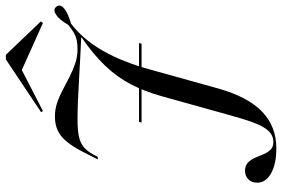

<svg xmlns="http://www.w3.org/2000/svg" viewBox="-178 -616 987 672"><g transform="rotate(-90 316.0 -280.5)"><path d="M132.3 192.7Q77.4 192.7 44.8 174.2Q12.1 155.6 12.1 125.8Q12.1 106.5 23.8 94.8Q35.5 83.1 54 83.1Q71.8 83.1 82.3 93.1Q92.7 103.2 99.2 118.1Q105.6 133.1 111.7 147.6Q117.7 162.1 127.4 172.2Q137.1 182.3 154 182.3Q177.4 182.3 193.5 164.9Q209.7 147.6 223 111.3Q236.3 75 250.8 21L315.3 -210.5Q332.3 -270.2 356.9 -317.3Q381.5 -364.5 421 -406Q460.5 -447.6 520.2 -488.7V-490.3Q447.6 -493.5 393.5 -496.8Q339.5 -500 300.8 -501.6Q262.1 -503.2 235.5 -503.2Q197.6 -503.2 174.2 -498.4Q150.8 -493.5 136.3 -481Q121.8 -468.5 110.5 -447.6L102.4 -432.3H93.5L121 -486.3Q139.5 -521.8 157.3 -542.7Q175 -563.7 196 -573Q216.9 -582.3 243.5 -582.3Q268.5 -582.3 291.5 -574.6Q314.5 -566.9 337.1 -554.8Q359.7 -542.7 382.7 -531Q405.6 -519.4 429.4 -511.3Q453.2 -503.2 478.2 -503.2Q498.4 -503.2 511.3 -506Q524.2 -508.9 536.3 -515.7Q548.4 -522.6 564.5 -535.5Q583.1 -567.7 600.4 -578.6Q617.7 -589.5 627.4 -578.2Q634.7 -569.4 630.6 -560.5Q626.6 -551.6 611.3 -542.7Q596 -533.9 568.5 -525.8Q541.1 -504.8 517.7 -477.4Q494.4 -450 474.6 -415.7Q454.8 -381.5 437.9 -339.1Q421 -296.8 407.3 -246L341.9 -11.3Q312.9 92.7 260.9 142.7Q208.9 192.7 132.3 192.7ZM222.6 -279 225 -287.9H500.8L498.4 -279ZM262.9 -624.2 258.9 -630.6 443.5 -754H459.7L576.6 -631.5L571 -624.2L395.2 -703.2L417.7 -704Z"/></g></svg>

Font: Playfair 144pt
Style: Italic
Weight: 400
Italic angle: -15.6°
Designer: Claus Eggers Sørensen
Foundry: Claus Eggers Sørensen
Version: Version 2.001;gftools[0.9.30]